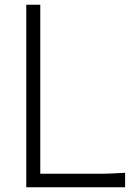

<svg xmlns="http://www.w3.org/2000/svg" viewBox="-20 -790 581 810"><path d="M90.8 0V-770H149.9V-57.1H416Q435.5 -57.1 507.8 -61V0Z"/></svg>

Font: Junction Light
Style: Regular
Weight: 300
Designer: Caroline Hadilaksono
Foundry: Caroline Hadilaksono
Version: Version 1.002